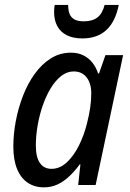

<svg xmlns="http://www.w3.org/2000/svg" viewBox="-20 -766 540 795"><path d="M161.6 9.8Q123.5 9.8 95 -9.3Q66.4 -28.3 50.8 -66.2Q35.2 -104 35.2 -159.2Q35.2 -210.4 45.4 -264.6Q55.7 -318.8 75.2 -369.4Q94.7 -419.9 123.8 -460.2Q152.8 -500.5 190.4 -524.2Q228 -547.9 273.9 -547.9Q302.7 -547.9 325 -536.9Q347.2 -525.9 362.5 -506.6Q377.9 -487.3 386.2 -461.9H390.1L416.5 -537.6H489.7L376 0H303.7L313 -85.4H310.1Q290.5 -58.6 267.8 -36.9Q245.1 -15.1 219 -2.7Q192.9 9.8 161.6 9.8ZM193.4 -66.9Q227.5 -66.9 256.3 -93.5Q285.2 -120.1 306.6 -163.1Q328.1 -206.1 340.3 -255.4Q349.6 -292.5 353.8 -322.5Q357.9 -352.5 357.9 -379.4Q357.9 -420.9 338.6 -445.6Q319.3 -470.2 285.2 -470.2Q257.3 -470.2 233.2 -451.2Q209 -432.1 189.7 -400.1Q170.4 -368.2 156.7 -328.4Q143.1 -288.6 135.7 -245.8Q128.4 -203.1 128.4 -163.6Q128.4 -115.2 145.3 -91.1Q162.1 -66.9 193.4 -66.9ZM320.8 -606.9Q282.2 -606.9 256.1 -620.4Q230 -633.8 217 -658.2Q204.1 -682.6 204.1 -714.8Q204.1 -723.1 204.6 -730.7Q205.1 -738.3 206.5 -745.6H262.2Q262.2 -723.1 268.3 -708Q274.4 -692.9 288.8 -685.3Q303.2 -677.7 326.7 -677.7Q363.3 -677.7 383.8 -694.1Q404.3 -710.4 413.1 -745.6H471.7Q458 -676.3 420.4 -641.6Q382.8 -606.9 320.8 -606.9Z"/></svg>

Font: Open Sans SemiCondensed Medium
Style: Italic
Weight: 500
Width: 4
Italic angle: -12°
Designer: Monotype Design Team
Foundry: Monotype Imaging Inc.
Version: Version 3.000